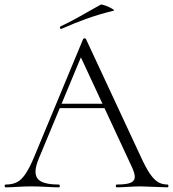

<svg xmlns="http://www.w3.org/2000/svg" viewBox="-23 -802 741 822"><path d="M227 -358H433L440 -339H212ZM694 0Q676 0 636 -2Q598 -4 580 -4Q559 -4 525 -2Q493 0 477 0Q473 0 473 -6Q473 -12 477 -12Q518 -12 536 -19.5Q554 -27 554 -45Q554 -59 543 -84L317 -570L336 -587L143 -123Q129 -89 129 -67Q129 -38 153 -25Q177 -12 228 -12Q233 -12 233 -6Q233 0 228 0Q210 0 176 -2Q138 -4 110 -4Q85 -4 51 -2Q21 0 2 0Q-3 0 -3 -6Q-3 -12 2 -12Q30 -12 49.5 -22Q69 -32 86.5 -58Q104 -84 124 -132L333 -635Q335 -638 339.5 -638Q344 -638 345 -635L577 -137Q600 -86 618 -59.5Q636 -33 653.5 -22.5Q671 -12 694 -12Q698 -12 698 -6Q698 0 694 0ZM239 -678Q235 -678 234 -682.5Q233 -687 236 -689Q282 -710 358 -754L408 -782Q412 -784 428.5 -778Q445 -772 457.5 -764.5Q470 -757 463 -756Q401 -741 349.5 -722.5Q298 -704 241 -679Z"/></svg>

Font: Cormorant Unicase Light
Style: Regular
Weight: 300
Designer: Christian Thalmann (Catharsis Fonts)
Foundry: Catharsis Fonts
Version: Version 4.000